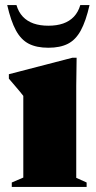

<svg xmlns="http://www.w3.org/2000/svg" viewBox="-20 -738 380 758"><path d="M282.5 -510 281 -399.5V-36L322 -17.5V0H26.5V-17.5L72 -37V-359.5Q65.5 -368 57.8 -377.2Q50 -386.5 39.8 -398.5Q29.5 -410.5 15 -427.5V-445L265.5 -510ZM171 -636.5Q204 -636.5 229.2 -645.2Q254.5 -654 271.8 -672.2Q289 -690.5 297 -718H333.5Q319 -654.5 299 -617.8Q279 -581 248.2 -565.2Q217.5 -549.5 171 -549.5Q124.5 -549.5 93.8 -565.2Q63 -581 43 -617.8Q23 -654.5 8.5 -718H45Q53 -690.5 70.2 -672.2Q87.5 -654 112.8 -645.2Q138 -636.5 171 -636.5Z"/></svg>

Font: Newsreader 60pt ExtraBold
Style: Regular
Weight: 800
Designer: Hugues Gentile
Foundry: Production Type
Version: Version 1.003